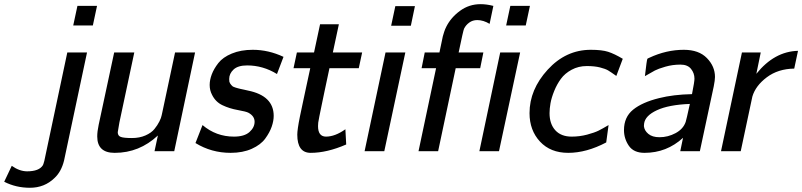

<svg xmlns="http://www.w3.org/2000/svg" viewBox="-127 -723 3835 918"><path d="M-106.9 146 -70.8 69.8Q-34.7 95.7 2 96.2Q60.1 96.2 78.1 66.9Q80.1 64 85 45.9L194.8 -472.2H289.1L179.2 44.9Q166 98.1 133.8 127.9Q85.9 174.8 16.1 174.8Q-50.8 174.8 -106.9 146ZM223.1 -601.1 243.2 -694.8H336.9L316.9 -601.1Z M337.9 -70.8Q337.9 -93.8 344.7 -126L418.9 -472.2H515.1L443.8 -137.2Q436 -94.2 436 -90.8Q436 -73.7 450.4 -68.4Q464.8 -63 503.9 -63Q540 -63 568.4 -75.4Q596.7 -87.9 611.3 -106Q626 -124 635 -142.1Q644 -160.2 646 -171.9L648.9 -185.1L710 -472.2H805.7L706.1 0H611.8L627.9 -75.2Q539.1 7.8 421.9 7.8Q421.4 7.8 420.9 7.8Q337.9 7.8 337.9 -70.8Z M807.6 -39.1 841.3 -125Q906.2 -69.8 991.7 -69.8Q1041.5 -69.8 1065.9 -91.8Q1090.3 -113.8 1090.3 -140.9Q1090.3 -168 1060.5 -184.1Q1049.3 -189.9 1009.5 -197Q969.7 -204.1 936.5 -220Q903.3 -235.8 886.7 -270Q875.5 -291 875.5 -316.9Q875.5 -340.8 885.5 -367.4Q895.5 -394 917 -421.6Q938.5 -449.2 981.4 -467Q1024.4 -484.9 1081.5 -484.9Q1156.7 -484.9 1228.5 -451.2L1197.3 -369.1Q1130.4 -410.2 1054.7 -410.2Q1010.7 -410.2 989.7 -390.6Q968.8 -371.1 968.8 -345.2Q968.8 -336.4 969.7 -332Q971.7 -327.1 973.6 -323.5Q975.6 -319.8 979 -316.4Q982.4 -313 984.4 -311Q986.3 -309.1 991.5 -307.1Q996.6 -305.2 999.5 -304.2Q1002.4 -303.2 1010.5 -301Q1018.6 -298.8 1022.9 -297.9Q1027.3 -296.9 1039.3 -294.4Q1051.3 -292 1058.6 -290Q1181.6 -265.1 1181.6 -168.9Q1181.6 -145 1172.1 -117.4Q1162.6 -89.8 1141.1 -60.3Q1119.6 -30.8 1076.7 -11.5Q1033.7 7.8 975.6 7.8Q883.8 7.8 807.6 -39.1Z M1276.4 -397 1292.5 -472.2H1374.5L1403.3 -606.9H1493.2L1464.4 -472.2H1604.5L1588.4 -397H1448.2Q1436 -340.8 1424.8 -286.9Q1413.6 -232.9 1408.9 -210.4Q1404.3 -188 1399.9 -166.5Q1395.5 -145 1394.5 -136.5Q1393.6 -127.9 1393.6 -120.1Q1393.6 -70.3 1431.2 -69.8Q1475.1 -69.8 1524.4 -105L1528.3 -32.2Q1436.5 7.8 1358.4 7.8Q1294.4 7.8 1294.4 -79.1Q1294.4 -91.3 1297.4 -112.1Q1300.3 -132.8 1306.9 -165.5Q1313.5 -198.2 1320.3 -229Q1327.1 -259.8 1337.6 -309.8Q1348.1 -359.9 1356.4 -397Z M1616.2 0 1716.3 -472.2H1811L1710.4 0ZM1743.2 -600.1 1763.2 -693.8H1856.9L1837.4 -600.1Z M1874 0 1958 -397H1888.7L1903.8 -472.2H1974.1Q1978 -488.3 1982.9 -514.2Q1987.8 -540 1990.2 -549.1Q1992.7 -558.1 1996.8 -571Q2001 -584 2006.8 -595.2Q2028.8 -639.2 2072.3 -671.1Q2115.7 -703.1 2170.9 -703.1Q2199.7 -703.1 2231.9 -694.8L2213.9 -608.9Q2184.1 -627 2154.8 -627Q2132.8 -627 2116.5 -615Q2100.1 -603 2091.8 -585.9Q2087.9 -578.1 2065.9 -472.2H2184.1L2168.9 -397H2051.8L1967.8 0ZM2165 0 2264.6 -472.2H2359.9L2258.8 0ZM2293 -601.1 2313 -694.8H2406.7L2386.7 -601.1Z M2404.8 -182.1Q2404.8 -294.9 2491.7 -389.9Q2578.6 -484.9 2697.8 -484.9Q2751 -484.9 2780.8 -475.3Q2810.5 -465.8 2850.6 -441.9L2819.8 -359.9Q2793 -378.9 2780.3 -386.5Q2767.6 -394 2741.7 -400.6Q2715.8 -407.2 2678.7 -407.2Q2638.7 -407.2 2606.2 -389.6Q2573.7 -372.1 2554.7 -345.9Q2535.6 -319.8 2522.7 -287.8Q2509.8 -255.9 2505.1 -229.5Q2500.5 -203.1 2500.5 -182.1Q2500.5 -130.4 2528.1 -100.1Q2555.7 -69.8 2606.4 -69.8Q2644.5 -69.8 2680.2 -79.3Q2715.8 -88.9 2734.9 -98.4Q2753.9 -107.9 2782.7 -125L2771.5 -42Q2677.2 7.8 2589.8 7.8Q2504.9 7.8 2454.8 -46.1Q2404.8 -100.1 2404.8 -182.1Z M2856.4 -101.1Q2856.4 -163.1 2899.9 -198.5Q2943.4 -233.9 3024.4 -253.9Q3092.3 -271 3181.6 -272.9Q3193.8 -334 3193.4 -347.2Q3193.4 -373 3177 -393.6Q3160.6 -414.1 3126.5 -414.1Q3088.4 -414.1 3054 -404.1Q3019.5 -394 3004.4 -386Q2989.3 -377.9 2956.5 -358.9Q2965.3 -437 2968.3 -441.9Q2970.2 -443.8 2977.5 -446.8Q3058.6 -484.9 3142.6 -484.9Q3214.4 -484.9 3252.9 -445.3Q3291.5 -405.8 3291.5 -355Q3291.5 -339.8 3285.6 -310.1L3219.2 0H3125.5L3138.7 -64Q3060.5 7.8 2954.6 7.8Q2902.8 7.8 2879.6 -26.1Q2856.4 -60.1 2856.4 -101.1ZM2951.7 -120.1Q2953.6 -99.1 2972.7 -83Q2991.7 -66.9 3026.4 -66.9Q3066.4 -66.9 3103 -86.4Q3139.6 -106 3151.4 -140.1Q3154.3 -147.9 3171.4 -226.1Q3070.3 -222.2 3013.9 -196Q2957.5 -169.9 2952.6 -131.8Z M3320.3 0 3420.4 -472.2H3510.3L3489.3 -370.1Q3575.2 -477.1 3688.5 -480L3670.4 -395Q3593.3 -394 3539.3 -353.5Q3485.4 -313 3470.2 -261.2L3414.6 0Z"/></svg>

Font: CMU Bright
Style: SemiBoldOblique
Weight: 600
Italic angle: -12°
Version: Version 0.7.0